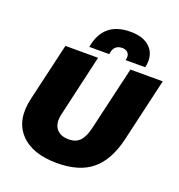

<svg xmlns="http://www.w3.org/2000/svg" viewBox="-153 -999 1063 1138"><g transform="rotate(20 378.0 -430.5)"><path d="M277 -703Q306 -871 477 -871Q552 -871 593.5 -836.5Q635 -802 635 -743Q635 -726 630 -703H506Q509 -715 509 -724Q509 -742 496.5 -753Q484 -764 464 -764Q409 -764 403 -703ZM331 10Q174 10 99 -72Q24 -154 57 -295L142 -660H348L258 -269Q245 -211 270.5 -178.5Q296 -146 349 -146Q394 -146 419.5 -173Q445 -200 458 -257L552 -660H756L663 -259Q630 -121 551 -55.5Q472 10 331 10Z"/></g></svg>

Font: Elaine Sans ExtraBold
Style: Italic
Weight: 800
Italic angle: -13°
Designer: Wei Huang
Foundry: Wei Huang
Version: Version 2.001;December 24, 2019;FontCreator 12.0.0.2547 64-b